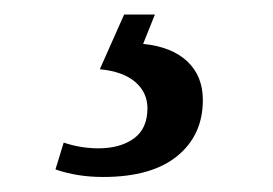

<svg xmlns="http://www.w3.org/2000/svg" viewBox="-20 -33 373 262"><path d="M256.8 103.5Q256.8 151.4 221.9 179.9Q187 208.5 120.6 208.5Q85.4 208.5 55.7 198.2L66.9 161.6Q90.3 169.4 114.3 169.4Q144 169.4 162.6 156Q181.2 142.6 181.2 114.7Q181.2 93.3 164.6 78.9Q147.9 64.5 116.2 61.5L149.4 -13.2H191.4L175.3 26.9Q214.4 30.8 235.6 50.8Q256.8 70.8 256.8 103.5Z"/></svg>

Font: Tinos
Style: Italic
Weight: 400
Italic angle: -16.333°
Designer: Steve Matteson
Foundry: Monotype Imaging Inc.
Version: Version 1.32